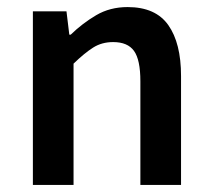

<svg xmlns="http://www.w3.org/2000/svg" viewBox="-20 -523 600 543"><path d="M73 0V-491H168L176 -425H180Q213 -457 252 -480Q291 -503 341 -503Q420 -503 456 -452Q492 -401 492 -308V0H377V-293Q377 -354 359 -379Q341 -404 300 -404Q268 -404 243.5 -388.5Q219 -373 188 -343V0Z"/></svg>

Font: Source Sans Pro SemiBold
Style: Regular
Weight: 600
Designer: Paul D. Hunt
Foundry: Adobe Systems Incorporated
Version: Version 2.045;hotconv 1.0.109;makeotfexe 2.5.65596